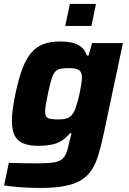

<svg xmlns="http://www.w3.org/2000/svg" viewBox="-21 -723 637 949"><path d="M177.8 206Q145.3 206 111.2 204.3Q77.2 202.6 47.8 199.6Q18.5 196.7 -0.8 193.3L22.7 82Q43.6 82.6 67.1 83.2Q90.5 83.7 115.1 84Q139.6 84.3 161.6 84.3Q211.2 84.3 239.9 80.5Q268.5 76.8 283.9 65.2Q299.2 53.7 307.7 31.1Q316.3 8.6 323.5 -29.1Q325.5 -38.2 328.1 -46.9Q330.7 -55.6 332.6 -64.7H324.9Q304.5 -39.2 280.8 -25.5Q257 -11.9 229.6 -7.1Q202.2 -2.2 169.1 -2.2Q125 -2.2 95.7 -13.5Q66.5 -24.8 52.1 -52.1Q37.8 -79.5 37.8 -126Q37.8 -152 42.3 -185.3Q46.8 -218.5 55.2 -259.3Q71.2 -335.3 90.4 -385.4Q109.6 -435.5 135.4 -464.4Q161.1 -493.3 196 -505.7Q230.8 -518 278.1 -518Q306.2 -518 332.5 -512.7Q358.7 -507.4 378.9 -492.3Q399.1 -477.2 408.1 -448.5H416.9L434 -510H586.6L490.8 -58.4Q478.8 -2.8 465.9 40.5Q453.1 83.9 433.1 115.2Q413.1 146.4 381.3 166.4Q349.5 186.4 299.9 196.2Q250.4 206 177.8 206ZM267.6 -132.8Q286.8 -132.8 300.2 -135.4Q313.5 -138.1 323.4 -145Q333.2 -151.9 340.6 -162.9Q346.4 -170.9 352.2 -187.7Q357.9 -204.4 363.6 -225.1Q369.3 -245.8 373.7 -267.7Q378.2 -289.5 381 -308.8Q383.9 -328 383.9 -340.9Q383.9 -367.4 368.5 -376.9Q353.1 -386.4 321.4 -386.4Q294.1 -386.4 277.5 -382.7Q260.8 -379 250.5 -366.8Q240.2 -354.5 232.6 -328.9Q225 -303.4 215.7 -259Q209.1 -228.1 205.6 -207Q202 -186 202 -172.1Q202 -155.1 208.3 -146.4Q214.7 -137.6 229.5 -135.2Q244.2 -132.8 267.6 -132.8ZM301.4 -594.7 324.5 -703.4H453.4L430.9 -594.7Z"/></svg>

Font: Saira Thin
Style: Italic
Weight: 100
Italic angle: -12°
Designer: Hector Gatti with collaboration of the Omnibus-Type team
Foundry: Omnibus-Type
Version: Version 1.101